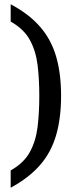

<svg xmlns="http://www.w3.org/2000/svg" viewBox="-20 -717 327 899"><path d="M266 -268Q266 -163 242.5 -83Q219 -3 167 56.5Q115 116 30 162V81Q92 46 120 -5.5Q148 -57 156 -123Q164 -189 164 -268Q164 -347 156 -412.5Q148 -478 120 -529.5Q92 -581 30 -616V-697Q115 -652 167 -592.5Q219 -533 242.5 -453.5Q266 -374 266 -268Z"/></svg>

Font: Lisu Bosa
Style: Bold
Weight: 700
Designer: David Morse, Annie Olsen, Victor Gaultney, Frank Grießhammer (Latin)
Foundry: SIL International
Version: Version 2.000